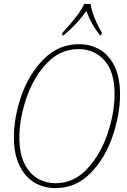

<svg xmlns="http://www.w3.org/2000/svg" viewBox="-20 -951 647 982"><path d="M51 -248Q51 -352 90 -463Q129 -574 204.5 -649.5Q280 -725 384 -725Q442 -725 489.5 -698Q537 -671 565.5 -613Q594 -555 594 -468Q594 -368 556.5 -256Q519 -144 444 -66.5Q369 11 263 11Q203 11 155 -18Q107 -47 79 -105.5Q51 -164 51 -248ZM566 -468Q566 -585 514 -642.5Q462 -700 381 -700Q288 -700 219.5 -627.5Q151 -555 115 -449Q79 -343 79 -248Q79 -169 104 -116.5Q129 -64 171 -39Q213 -14 264 -14Q358 -14 426.5 -88Q495 -162 530.5 -268.5Q566 -375 566 -468ZM300 -784Q386 -876 411 -931H443Q448 -898 464.5 -857.5Q481 -817 501 -784L498 -771H491Q446 -827 422 -895Q396 -859 369.5 -830.5Q343 -802 306 -771H297Z"/></svg>

Font: Noto Serif NarrowThin
Style: Italic
Weight: 250
Width: 4
Italic angle: -12°
Designer: Monotype Design Team
Foundry: Monotype Imaging Inc.
Version: Version 1.001